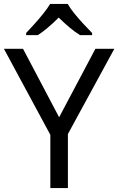

<svg xmlns="http://www.w3.org/2000/svg" viewBox="-20 -1030 606 984"><path d="M283 -429 469 -780H566L328 -343V-66H238V-339L0 -780H98ZM327 -1010Q339 -988 361.5 -960.5Q384 -933 408.5 -906.5Q433 -880 452 -861V-850H390Q364 -866 336 -889.5Q308 -913 281 -940Q254 -913 227 -890Q200 -867 174 -850H114V-861Q133 -881 156.5 -907Q180 -933 202 -960.5Q224 -988 237 -1010Z"/></svg>

Font: Noto Sans Malayalam UI
Style: Regular
Weight: 400
Designer: Jelle Bosma - Monotype Design Team
Foundry: Monotype Imaging Inc.
Version: Version 2.104